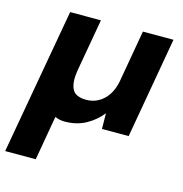

<svg xmlns="http://www.w3.org/2000/svg" viewBox="-125 -593 867 910"><g transform="rotate(15 308.5 -138.0)"><path d="M-19 220 108 -496H259L213 -235Q204 -178 219.5 -146Q235 -114 289 -114Q321 -114 348 -129Q375 -144 393.5 -171.5Q412 -199 420 -239L465 -496H615L528 0H397L396 -77Q366 -38 320.5 -13Q275 12 217 12Q204 12 192 9.5Q180 7 169 2L131 220Z"/></g></svg>

Font: DM Sans 20pt Black
Style: Italic
Weight: 900
Italic angle: -10°
Version: Version 4.004;gftools[0.9.30]